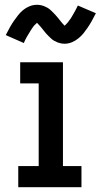

<svg xmlns="http://www.w3.org/2000/svg" viewBox="-20 -779 419 799"><path d="M56 0V-88H141V-432H64V-520H242V-88H319V0ZM249 -597Q241 -597 233.5 -598.5Q226 -600 219.5 -602.5Q213 -605 206 -609Q199 -613 194 -617.5Q189 -622 183 -628Q177 -634 172 -639.5Q167 -645 162.5 -651Q158 -657 152.5 -663.5Q147 -670 142.5 -675Q138 -680 134 -684Q132 -682 127.5 -678Q123 -674 121 -671.5Q119 -669 117 -666Q115 -663 112.5 -659.5Q110 -656 107.5 -652Q105 -648 102.5 -643.5Q100 -639 97 -634.5Q94 -630 91 -624.5Q88 -619 85 -613Q82 -607 79 -600L4 -633Q13 -651 21.5 -666Q30 -681 38.5 -693Q47 -705 55.5 -716Q64 -727 76 -737Q88 -747 103 -753Q118 -759 134 -759Q142 -759 149.5 -757.5Q157 -756 163.5 -753.5Q170 -751 177 -747Q184 -743 189 -738.5Q194 -734 200 -728Q206 -722 211 -716.5Q216 -711 220.5 -705.5Q225 -700 230.5 -693Q236 -686 240 -681.5Q244 -677 249 -672Q251 -674 255.5 -678.5Q260 -683 262 -685.5Q264 -688 266 -691Q268 -694 270.5 -697Q273 -700 275.5 -704Q278 -708 280.5 -712.5Q283 -717 286 -722Q289 -727 292 -732.5Q295 -738 298 -744Q301 -750 304 -756L379 -724Q370 -706 361.5 -691Q353 -676 344.5 -663.5Q336 -651 327.5 -640.5Q319 -630 307 -620Q295 -610 280 -603.5Q265 -597 249 -597Z"/></svg>

Font: Iosevka Custom Semibold
Style: Regular
Weight: 600
Designer: Belleve Invis
Foundry: Belleve Invis
Version: Version 27.0.2; ttfautohint (v1.8.4)